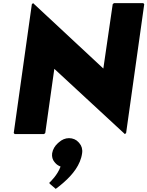

<svg xmlns="http://www.w3.org/2000/svg" viewBox="-20 -852 944 1230"><path d="M422 33C398 33 376 43 358 59L350 66C332 82 318 105 314 130C311 152 317 172 329 186L335 193C344 203 355 210 368 215C348 270 305 310 296 319L295 320L301 327L337 358C352 347 366 336 381 323L389 316C445 267 496 204 506 130C510 105 503 82 489 66L483 59C469 43 447 33 422 33ZM68 0 74 7H262L270 0L328 -411L780 7L788 0L904 -825L898 -832H710L702 -825L642 -413L192 -832L184 -825Z"/></svg>

Font: Hussar Woodtype
Style: BlkObl
Weight: 900
Foundry: Cannot Into Space Fonts
Version: Version 1.07